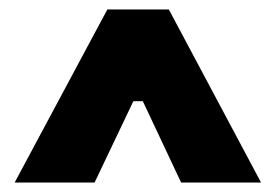

<svg xmlns="http://www.w3.org/2000/svg" viewBox="-20 -720 572 406"><path d="M11 -334H180L262 -506H282L363 -334H532L337 -700H207Z"/></svg>

Font: Fixel Display 20240404 Black
Style: Italic
Weight: 900
Italic angle: -10°
Designer: AlfaBravo + MacPaw
Foundry: Kyrylo Tkachov, Marchela Mozhyna, Serhii Makarenko, Maria Weinstein, Zakhar Kryvoshyya
Version: Version 1.211;Glyphs 3.2 (3225)